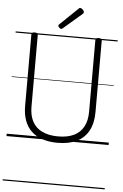

<svg xmlns="http://www.w3.org/2000/svg" viewBox="-86 -1185 1034 1617"><g transform="rotate(5 431.5 -377.0)"><path d="M433 19Q361 19 305 0.5Q249 -18 211 -54Q173 -90 153.5 -143.5Q134 -197 134 -266V-871Q134 -881 140 -885.5Q146 -890 160 -890Q175 -890 181.5 -885.5Q188 -881 188 -871V-264Q188 -190 216 -138.5Q244 -87 299 -61Q354 -35 433 -35Q512 -35 566 -61Q620 -87 647.5 -138.5Q675 -190 675 -264V-871Q675 -881 681.5 -885.5Q688 -890 702 -890Q729 -890 729 -871V-266Q729 -174 695 -110Q661 -46 595.5 -13.5Q530 19 433 19ZM379 -939Q373 -939 363.5 -948Q354 -957 354 -964Q354 -966 355 -969.5Q356 -973 360 -976L510 -1120Q514 -1124 517 -1126.5Q520 -1129 524 -1129Q531 -1129 539 -1123.5Q547 -1118 552.5 -1110.5Q558 -1103 558 -1096Q558 -1092 557 -1089Q556 -1086 550 -1081L393 -946Q388 -943 385.5 -941Q383 -939 379 -939ZM0 365H863V375H0ZM0 -20H863V0H0ZM0 -505H863V-500H0ZM0 -885H863V-875H0Z"/></g></svg>

Font: Playwrite GB S Guides
Style: Regular
Weight: 400
Designer: Veronika Burian, José Scaglione
Foundry: TypeTogether
Version: Version 1.003